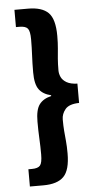

<svg xmlns="http://www.w3.org/2000/svg" viewBox="-58 -743 469 931"><g transform="rotate(-5 176.0 -278.0)"><path d="M49 152V68H66Q96 68 106.5 55Q117 42 117 2Q117 -37 115 -75.5Q113 -114 113 -158Q113 -216 132 -241.5Q151 -267 190 -276V-280Q151 -289 132 -314.5Q113 -340 113 -398Q113 -443 115 -481Q117 -519 117 -558Q117 -598 106.5 -611Q96 -624 66 -624H49V-708H115Q183 -708 214 -677Q245 -646 245 -564Q245 -529 242.5 -503.5Q240 -478 238 -453.5Q236 -429 236 -397Q236 -380 243.5 -364Q251 -348 270 -337Q289 -326 322 -325V-231Q273 -230 254.5 -207.5Q236 -185 236 -158Q236 -127 238 -102.5Q240 -78 242.5 -52.5Q245 -27 245 8Q245 89 214 120.5Q183 152 115 152Z"/></g></svg>

Font: Source Sans 3 ExtraLight ExtraBold
Style: Regular
Weight: 800
Version: Version 3.052;hotconv 1.1.0;makeotfexe 2.6.0